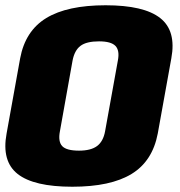

<svg xmlns="http://www.w3.org/2000/svg" viewBox="-23 -701 683 729"><path d="M251.5 8Q397 8 476.5 -40.5Q556 -89 576 -194L627.5 -479.5Q647 -584 585.2 -632.5Q523.5 -681 378 -681Q232.5 -681 152.8 -632.5Q73 -584 53.5 -479.5L2 -194Q-17.5 -89 44 -40.5Q105.5 8 251.5 8ZM277 -129Q229.5 -129 213.2 -146.2Q197 -163.5 204.5 -202.5L252.5 -471Q260 -510 282.8 -527Q305.5 -544 353 -544Q398.5 -544 415.2 -526.8Q432 -509.5 424.5 -471L376 -202.5Q369 -164 345.5 -146.5Q322 -129 277 -129Z"/></svg>

Font: Anybody UltraCondensed Thin ExtraBold
Style: Italic
Weight: 800
Italic angle: -10°
Version: Version 1.111